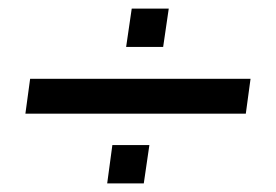

<svg xmlns="http://www.w3.org/2000/svg" viewBox="-20 -479 640 446"><path d="M39 -215 50 -296H562L551 -215ZM229 -53 241 -142H327L314 -53ZM273 -370 286 -459H372L359 -370Z"/></svg>

Font: Chivo Mono
Style: Italic
Weight: 400
Italic angle: -8.05°
Monospace: yes
Version: Version 1.008